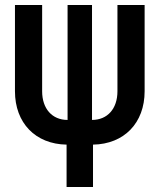

<svg xmlns="http://www.w3.org/2000/svg" viewBox="-20 -750 640 770"><path d="M353 0V-170C478 -172 560 -257 560 -384V-730H451V-384C451 -314 411 -269 349 -269V-730H251V-269C189 -269 149 -314 149 -384V-730H40V-384C40 -257 122 -172 247 -170V0Z"/></svg>

Font: Tekne LDO
Style: Bold
Weight: 700
Monospace: yes
Designer: Alessio Laiso, Mario Rullo, Paolo Rosset
Foundry: Alessio Laiso
Version: Version 1.000;hotconv 1.0.109;makeotfexe 2.5.65596